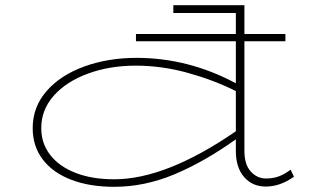

<svg xmlns="http://www.w3.org/2000/svg" viewBox="-20 -706 1232 740"><path d="M1113 -25Q1060 13 1004 13Q953 13 921 -23.5Q889 -60 889 -124V-169Q767 -82 652 -34Q537 14 420 14Q326 14 255 -13Q184 -40 145 -91Q106 -142 106 -212Q106 -294 160 -355.5Q214 -417 305.5 -450Q397 -483 506 -483Q706 -483 889 -385V-547H504V-575H889V-656H648V-686H922V-575H1080V-547H922V-124Q922 -72 946.5 -45Q971 -18 1005 -18Q1032 -18 1054 -26Q1076 -34 1100 -52ZM889 -200V-355Q805 -397 704.5 -425Q604 -453 503 -453Q403 -453 319.5 -422.5Q236 -392 187.5 -337.5Q139 -283 139 -212Q139 -154 173 -109.5Q207 -65 270.5 -40Q334 -15 420 -15Q620 -15 889 -200Z"/></svg>

Font: BioRhyme Expanded ExtraLight
Style: Regular
Weight: 275
Width: 7
Designer: Aoife Mooney
Foundry: Aoife Mooney Type
Version: Version 1.001